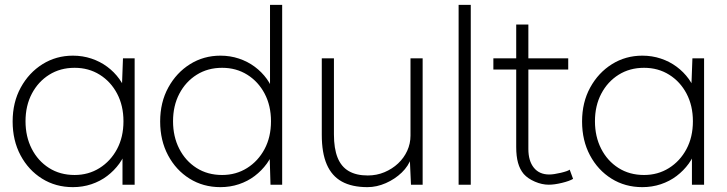

<svg xmlns="http://www.w3.org/2000/svg" viewBox="-20 -760 2990 790"><path d="M32 -260Q32 -339 65.5 -400Q99 -461 155 -496Q211 -531 280 -531Q320 -531 356 -519Q392 -507 421 -485.5Q450 -464 471 -435Q492 -406 501 -372L481 -385L486 -520H534V0H484V-130L501 -149Q492 -116 471 -87Q450 -58 421 -36Q392 -14 356 -2Q320 10 280 10Q209 10 153 -25Q97 -60 64.5 -121Q32 -182 32 -260ZM488 -261Q488 -325 462 -374.5Q436 -424 390.5 -452.5Q345 -481 287 -481Q228 -481 182.5 -452.5Q137 -424 111 -374.5Q85 -325 85 -261Q85 -198 110.5 -148Q136 -98 181.5 -69Q227 -40 287 -40Q344 -40 389.5 -68.5Q435 -97 461.5 -146.5Q488 -196 488 -261Z M639 -260Q639 -339 672.5 -400Q706 -461 762 -496Q818 -531 887 -531Q927 -531 963 -519Q999 -507 1028 -485.5Q1057 -464 1078 -435Q1099 -406 1108 -372L1091 -389V-740H1141V0H1093L1089 -135L1108 -149Q1099 -116 1078 -87Q1057 -58 1028 -36Q999 -14 963 -2Q927 10 887 10Q816 10 760 -25Q704 -60 671.5 -121Q639 -182 639 -260ZM1095 -261Q1095 -325 1069 -374.5Q1043 -424 997.5 -452.5Q952 -481 894 -481Q835 -481 789.5 -452.5Q744 -424 718 -374.5Q692 -325 692 -261Q692 -198 717.5 -148Q743 -98 788.5 -69Q834 -40 894 -40Q951 -40 996.5 -68.5Q1042 -97 1068.5 -146.5Q1095 -196 1095 -261Z M1304 -205V-520H1354V-207Q1354 -149 1369 -111.5Q1384 -74 1415 -56Q1446 -38 1493 -38Q1530 -38 1562 -51.5Q1594 -65 1618 -87.5Q1642 -110 1655.5 -139.5Q1669 -169 1669 -202V-520H1719V0H1671L1666 -110H1672Q1661 -77 1633 -50Q1605 -23 1567.5 -6.5Q1530 10 1492 10Q1428 10 1386.5 -13Q1345 -36 1324.5 -83.5Q1304 -131 1304 -205Z M1867 0V-740H1917V0Z M2135 -44Q2119 -63 2111.5 -90Q2104 -117 2104 -155V-474H2010V-520H2104V-659H2154V-520H2318V-474H2154V-147Q2154 -98 2176.5 -70Q2199 -42 2240 -42Q2258 -42 2287.5 -49Q2317 -56 2324 -62L2338 -24Q2323 -15 2292 -7.5Q2261 0 2238 0Q2210 0 2181 -12.5Q2152 -25 2135 -44Z M2375 -260Q2375 -339 2408.5 -400Q2442 -461 2498 -496Q2554 -531 2623 -531Q2663 -531 2699 -519Q2735 -507 2764 -485.5Q2793 -464 2814 -435Q2835 -406 2844 -372L2824 -385L2829 -520H2877V0H2827V-130L2844 -149Q2835 -116 2814 -87Q2793 -58 2764 -36Q2735 -14 2699 -2Q2663 10 2623 10Q2552 10 2496 -25Q2440 -60 2407.5 -121Q2375 -182 2375 -260ZM2831 -261Q2831 -325 2805 -374.5Q2779 -424 2733.5 -452.5Q2688 -481 2630 -481Q2571 -481 2525.5 -452.5Q2480 -424 2454 -374.5Q2428 -325 2428 -261Q2428 -198 2453.5 -148Q2479 -98 2524.5 -69Q2570 -40 2630 -40Q2687 -40 2732.5 -68.5Q2778 -97 2804.5 -146.5Q2831 -196 2831 -261Z"/></svg>

Font: Mach ExtraLight
Style: Regular
Weight: 250
Version: Version 1.002